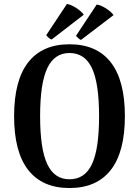

<svg xmlns="http://www.w3.org/2000/svg" viewBox="-20 -933 701 967"><path d="M402 -859 240 -734Q234 -735 224.5 -743.5Q215 -752 213 -756L317 -913Q337 -910 363 -893.5Q389 -877 402 -859ZM552 -857 388 -732Q383 -733 374 -741Q365 -749 363 -753L467 -910Q486 -908 512.5 -891.5Q539 -875 552 -857ZM538 -77Q467 14 330 14Q193 14 122 -77Q51 -168 51 -348Q51 -528 122 -619Q193 -710 330 -710Q467 -710 538 -619Q609 -528 609 -348Q609 -168 538 -77ZM330 -30Q407 -30 443 -106Q479 -182 479 -348Q479 -514 443 -590Q407 -666 330 -666Q254 -666 218 -589.5Q182 -513 182 -348Q182 -183 218 -106.5Q254 -30 330 -30Z"/></svg>

Font: Arima Koshi Semi Bold
Style: Regular
Weight: 600
Designer: Joana Correia and Natanael Gama
Foundry: NDISCOVER
Version: Version 1.019;PS 001.019;hotconv 1.0.88;makeotf.lib2.5.64775